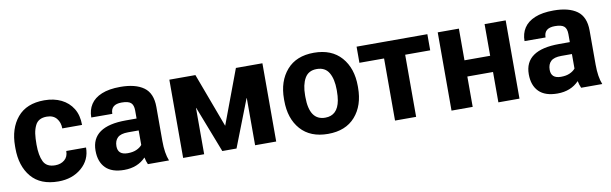

<svg xmlns="http://www.w3.org/2000/svg" viewBox="-41 -903 4061 1277"><g transform="rotate(-10 1990.0 -264.0)"><path d="M275 10Q154 10 92.2 -63.2Q30.5 -136.5 30.5 -256.5V-271Q30.5 -390 92.2 -464Q154 -538 274 -538Q339 -538 388.5 -513.8Q438 -489.5 466 -444Q494 -398.5 494 -333H360.5Q360.5 -373 338 -400.5Q315.5 -428 271.5 -428Q214.5 -428 194 -385.5Q181.5 -360 177.2 -330Q173 -300 173 -256.5Q173 -183 193.5 -141.2Q214 -99.5 272 -99.5Q310 -99.5 335.2 -120.5Q360.5 -141.5 360.5 -180.5H494Q494 -97 431.5 -43.5Q369 10 275 10Z M719.5 10.5Q636 10.5 594.2 -31.2Q552.5 -73 552.5 -148.5Q552.5 -312 786.5 -312H858.5V-366Q858.5 -403 840.8 -418.5Q823 -434 778.5 -434Q705 -434 705 -371.5V-370.5L563 -371Q563 -421.5 587.2 -459Q611.5 -496.5 661.5 -517.2Q711.5 -538 788 -538Q890 -538 945.8 -497.8Q1001.5 -457.5 1001.5 -365V-135Q1001.5 -51.5 1022.5 0H880Q870.5 -20.5 865 -47.5Q809.5 10.5 719.5 10.5ZM762 -95Q796 -95 820.2 -105.8Q844.5 -116.5 858.5 -133.5V-231.5H786.5Q737.5 -231.5 716 -211.2Q694.5 -191 694.5 -153.5Q694.5 -95.5 760 -95Z M1746.5 0H1604V-318.5H1602.5L1478.5 0H1382.5L1261.5 -312.5H1260V0H1118V-528.5H1294L1430.5 -162L1567.5 -528.5H1746.5Z M2096 10Q1976.5 10 1911.5 -63.5Q1846.5 -137 1846.5 -259V-269Q1846.5 -389.5 1911.5 -464Q1976 -538 2095 -538Q2214.5 -538 2279.8 -463.8Q2345 -389.5 2345 -269V-259Q2345 -137.5 2280 -63.8Q2215 10 2096 10ZM2096 -99.5Q2179.5 -99.5 2197.5 -197.5Q2202.5 -225.5 2202.5 -262Q2202.5 -265.5 2202.5 -269Q2202.5 -341 2177.2 -384.5Q2152 -428 2095 -428Q2039 -428 2014 -384.2Q1989 -340.5 1989 -269V-259Q1989 -258.5 1989 -257.5Q1989 -99.5 2096 -99.5Z M2691.5 0H2549V-419.5H2382.5V-528.5H2860.5V-419.5H2691.5Z M3389.5 0H3247V-205H3073.5V0H2930.5V-528.5H3073.5V-314.5H3247V-528.5H3389.5Z M3645.5 10.5Q3562 10.5 3520.2 -31.2Q3478.5 -73 3478.5 -148.5Q3478.5 -312 3712.5 -312H3784.5V-366Q3784.5 -403 3766.8 -418.5Q3749 -434 3704.5 -434Q3631 -434 3631 -371.5V-370.5L3489 -371Q3489 -421.5 3513.2 -459Q3537.5 -496.5 3587.5 -517.2Q3637.5 -538 3714 -538Q3816 -538 3871.8 -497.8Q3927.5 -457.5 3927.5 -365V-135Q3927.5 -51.5 3948.5 0H3806Q3796.5 -20.5 3791 -47.5Q3735.5 10.5 3645.5 10.5ZM3688 -95Q3722 -95 3746.2 -105.8Q3770.5 -116.5 3784.5 -133.5V-231.5H3712.5Q3663.5 -231.5 3642 -211.2Q3620.5 -191 3620.5 -153.5Q3620.5 -95.5 3686 -95Z"/></g></svg>

Font: Roberto Sans
Style: Bold
Weight: 700
Designer: Google (font) & Cristiano Sobral (main changes)
Version: Version 1.000;October 12, 2021;FontCreator 14.0.0.2814 64-bi